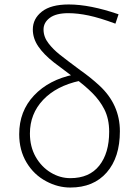

<svg xmlns="http://www.w3.org/2000/svg" viewBox="-20 -827 616 860"><path d="M187 -15Q132 -44 99 -99Q66 -154 66 -226Q66 -329 132.5 -399.5Q199 -470 311 -493L337 -465Q232 -442 173 -379.5Q114 -317 114 -229Q114 -170 140 -124Q166 -79 207.5 -54Q249 -29 295 -29Q380 -29 424.5 -85Q469 -141 469 -237Q469 -295 447 -338Q427 -377 393.5 -410.5Q360 -444 311 -480Q244 -530 222 -547Q176 -583 151.5 -619Q127 -655 127 -695Q127 -743 167.5 -775Q208 -807 288 -807Q383 -807 511 -763L497 -721Q427 -747 377.5 -757.5Q328 -768 286 -768Q231 -768 203 -747Q175 -726 175 -695Q175 -661 198 -632Q218 -606 247.5 -582.5Q277 -559 339 -513Q386 -480 425 -444Q517 -359 517 -239Q517 -122 458 -54.5Q399 13 295 13Q239 13 187 -15Z"/></svg>

Font: Merged Yaku Han JP ExtraLight
Style: Regular
Weight: 250
Designer: Ryoko NISHIZUKA 西塚涼子 (kana, bopomofo & ideographs); Paul D. Hunt (Latin, Greek & Cyrillic); Sandoll Communications 산돌커뮤니
Foundry: Adobe
Version: Version 2.004